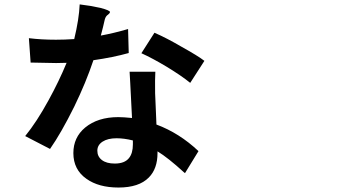

<svg xmlns="http://www.w3.org/2000/svg" viewBox="-20 -798 1540 860"><path d="M510.7 42Q421.9 42 367.2 2.9Q308.6 -38.1 308.6 -112.3Q308.6 -182.6 361.3 -226.6Q418 -273.4 509.8 -273.4Q532.2 -273.4 571.3 -269.5Q569.3 -319.3 563.5 -423.8Q561.5 -460.9 560.5 -476.6H675.8Q673.8 -444.3 674.8 -379.9Q675.8 -365.2 675.8 -357.4Q676.8 -335.9 679.7 -265.6Q680.7 -249 680.7 -240.2Q783.2 -202.1 869.1 -121.1L808.6 -22.5Q806.6 -23.4 803.7 -26.4Q733.4 -90.8 685.5 -120.1V-112.3Q685.5 -42 646.5 -2.9Q602.5 42 510.7 42ZM494.1 -65.4Q538.1 -65.4 557.6 -89.8Q575.2 -111.3 575.2 -151.4V-168.9Q536.1 -178.7 502 -178.7Q462.9 -178.7 439.5 -163.6Q416 -148.4 416 -123Q416 -96.7 436.5 -81.1Q457 -65.4 494.1 -65.4ZM204.1 -130.9 92.8 -188.5Q144.5 -252 197.3 -348.6Q244.1 -433.6 278.3 -516.6Q262.7 -515.6 231.4 -515.6Q196.3 -515.6 127 -517.6Q121.1 -517.6 117.2 -517.6L109.4 -627Q164.1 -620.1 230.5 -620.1Q270.5 -620.1 312.5 -623Q334 -711.9 336.9 -778.3Q386.7 -772.5 429.7 -762.7Q474.6 -751 472.7 -743.2Q470.7 -737.3 463.9 -732.4Q453.1 -725.6 449.2 -710Q442.4 -678.7 431.6 -638.7Q490.2 -649.4 553.7 -668L556.6 -560.5Q487.3 -541 398.4 -528.3Q365.2 -428.7 312.5 -320.3Q253.9 -202.1 204.1 -130.9ZM832 -426.8Q793.9 -458 726.6 -499Q663.1 -537.1 613.3 -559.6L671.9 -651.4Q727.5 -627 791 -589.8Q868.2 -546.9 895.5 -525.4Z"/></svg>

Font: Bpmf GenSeki Gothic B
Style: B
Weight: 700
Foundry: But Ko
Version: Version 1.320